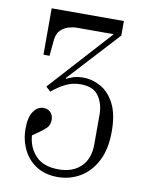

<svg xmlns="http://www.w3.org/2000/svg" viewBox="-84 -801 669 872"><g transform="rotate(10 250.0 -365.0)"><path d="M242 10Q185 10 144.5 -15.5Q104 -41 82.5 -85Q61 -129 61 -182Q61 -234 79.5 -261Q98 -288 126 -288Q146 -288 158.5 -275Q171 -262 171 -241Q171 -216 156 -202Q141 -188 125 -177L95 -156Q99 -101 134.5 -63Q170 -25 240 -25Q305 -25 343 -61.5Q381 -98 381 -167V-302Q381 -352 356.5 -387.5Q332 -423 274 -423Q235 -423 203.5 -407Q172 -391 142 -366L121 -386L381 -673H208Q194 -673 173.5 -667Q153 -661 137 -645.5Q121 -630 118 -601L111 -526H83V-740H416V-673L201 -439L203 -436Q214 -442 233.5 -448.5Q253 -455 280 -455Q322 -455 361 -433Q400 -411 424.5 -363Q449 -315 449 -236Q449 -155 421 -100.5Q393 -46 346 -18Q299 10 242 10Z"/></g></svg>

Font: Xanh Mono
Style: Regular
Weight: 400
Monospace: yes
Designer: Lam Bao, Duy Dao
Foundry: Yellow Type Foundry
Version: Version 3.101; ttfautohint (v1.8.3)